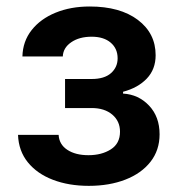

<svg xmlns="http://www.w3.org/2000/svg" viewBox="-20 -573 557 603"><path d="M36.6 -149.5H164.1Q165.8 -119.3 191.4 -102.5Q217 -85.6 257.8 -85.6Q299.4 -85.6 328.1 -103.9Q356.9 -122.2 356.9 -159.4Q356.9 -192.5 332.6 -213.1Q308.2 -233.7 267.8 -233.7H184.3V-324.9H267.8Q307.9 -324.9 328.7 -343.4Q349.4 -361.9 349.4 -389.9Q349.4 -420.5 327.6 -439.1Q305.8 -457.7 267.8 -457.7Q229 -457.7 203.7 -440.3Q178.3 -422.9 177.2 -395.6H50.4Q51.5 -443.2 79.4 -478.5Q107.2 -513.8 154.7 -533.2Q202.1 -552.6 261.7 -552.6Q357.2 -552.6 413 -510.5Q468.8 -468.4 468.8 -399.5Q468.8 -355.5 441.1 -326.3Q413.4 -297.2 366.5 -284.8V-279.1Q415.1 -276.3 448.2 -241.3Q481.2 -206.3 481.2 -151.3Q481.2 -101.2 452.6 -64.8Q424 -28.4 373.8 -8.9Q323.5 10.7 258.9 10.7Q196 10.7 146.3 -8.3Q96.6 -27.3 67.5 -63.2Q38.4 -99.1 36.6 -149.5Z"/></svg>

Font: Inter UI Semi Bold
Style: Regular
Weight: 600
Designer: Rasmus Andersson
Foundry: rsms
Version: 3.2;8d6f07862